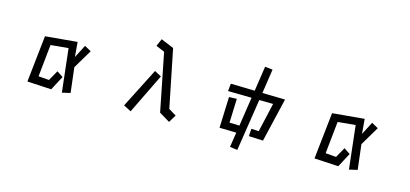

<svg xmlns="http://www.w3.org/2000/svg" viewBox="-71 -1292 4141 1938"><g transform="rotate(15 2000.0 -323.0)"><path d="M543 -433 359 -416 324 -80 435 -71 495 -178 560 -135 481 14 229 0 282 -487 615 -517 628 -363 698 -498 767 -460 649 -262 680 -1 594 19Z M1484 -647 1394 -685 1428 -763 1562 -707 1684 -103 1763 -55 1715 24 1604 -43ZM1446 -436 1517 -398 1313 21 1234 -20Z M2536 -124 2614 -120 2683 -423 2538 -425 2454 119 2375 108 2399 -47 2223 -51 2235 -375 2316 -378 2307 -127 2411 -124 2457 -427 2210 -431 2218 -510 2469 -504 2508 -765 2588 -756 2550 -502 2788 -497 2680 -39 2531 -46Z M3543 -433 3359 -416 3324 -80 3435 -71 3495 -178 3560 -135 3481 14 3229 0 3282 -487 3615 -517 3628 -363 3698 -498 3767 -460 3649 -262 3680 -1 3594 19Z"/></g></svg>

Font: Stick
Style: Regular
Weight: 400
Designer: Fontworks Inc.
Foundry: Fontworks Inc.
Version: Version 1.100